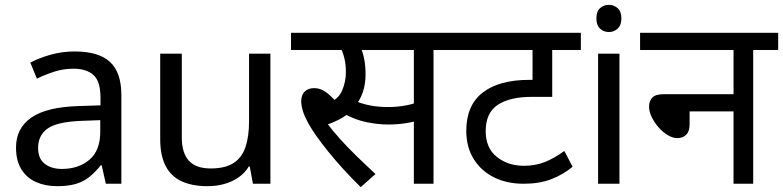

<svg xmlns="http://www.w3.org/2000/svg" viewBox="-20 -757 3226 791"><path d="M288 -545Q386 -545 433 -502Q480 -459 480 -365V0H416L399 -76H395Q372 -47 347.5 -27.5Q323 -8 291.5 1Q260 10 215 10Q167 10 128.5 -7Q90 -24 68 -59.5Q46 -95 46 -149Q46 -229 109 -272.5Q172 -316 303 -320L394 -323V-355Q394 -422 365 -448Q336 -474 283 -474Q241 -474 203 -461.5Q165 -449 132 -433L105 -499Q140 -518 188 -531.5Q236 -545 288 -545ZM314 -259Q214 -255 175.5 -227Q137 -199 137 -148Q137 -103 164.5 -82Q192 -61 235 -61Q303 -61 348 -98.5Q393 -136 393 -214V-262Z M1094 -536V0H1022L1009 -71H1005Q988 -43 961 -25Q934 -7 902 1.5Q870 10 835 10Q771 10 727.5 -10.5Q684 -31 662 -74Q640 -117 640 -185V-536H729V-191Q729 -127 758 -95Q787 -63 848 -63Q908 -63 942.5 -85.5Q977 -108 991.5 -151.5Q1006 -195 1006 -257V-536Z M1466 14Q1391 -60 1333.5 -131Q1276 -202 1249 -251Q1235 -277 1228 -299Q1221 -321 1221 -340Q1221 -366 1235.5 -380Q1250 -394 1275 -394Q1301 -394 1325.5 -375.5Q1350 -357 1374 -326L1327 -331Q1372 -345 1388.5 -382Q1405 -419 1405 -460Q1405 -495 1397.5 -522Q1390 -549 1381 -564L1422 -551H1179V-622H1596V-551H1430L1464 -566Q1475 -542 1480.5 -513.5Q1486 -485 1486 -450Q1486 -410 1474.5 -376.5Q1463 -343 1440 -317L1436 -310Q1418 -289 1392 -273Q1366 -257 1326 -243L1324 -254Q1349 -220 1380 -185.5Q1411 -151 1448 -115Q1485 -79 1527 -40ZM1579 -244Q1538 -244 1491 -253.5Q1444 -263 1400 -287L1427 -347Q1468 -330 1502.5 -323Q1537 -316 1578 -316Q1619 -316 1656.5 -323.5Q1694 -331 1732 -348V-272Q1697 -257 1658.5 -250.5Q1620 -244 1579 -244ZM1685 0V-551H1575V-622H1869V-551H1766V0Z M2373 -551H2255V-358H2172Q2080 -358 2030.5 -325Q1981 -292 1981 -217Q1981 -147 2027 -110.5Q2073 -74 2138 -74Q2185 -74 2223.5 -89Q2262 -104 2305 -135L2339 -70Q2299 -37 2250.5 -18.5Q2202 0 2137 0Q2068 0 2015 -26.5Q1962 -53 1931.5 -102Q1901 -151 1901 -218Q1901 -323 1968.5 -375.5Q2036 -428 2161 -428H2203L2174 -404V-551H1855V-622H2373Z M2532 -536V0H2444V-536ZM2489 -737Q2509 -737 2524.5 -723.5Q2540 -710 2540 -681Q2540 -653 2524.5 -639Q2509 -625 2489 -625Q2467 -625 2452 -639Q2437 -653 2437 -681Q2437 -710 2452 -723.5Q2467 -737 2489 -737Z M2617 -622H3186V-551H3083V0H3002V-298H2821V-244Q2821 -216 2807 -202Q2793 -188 2770 -188Q2752 -188 2731.5 -200Q2711 -212 2693.5 -232Q2676 -252 2665 -274.5Q2654 -297 2654 -318Q2654 -341 2667.5 -355Q2681 -369 2715 -369H3002V-551H2617Z"/></svg>

Font: lhindi25
Style: Book
Weight: 400
Designer: Jelle Bosma - Monotype Design Team
Foundry: Monotype Imaging Inc.
Version: Version 2.003